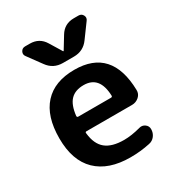

<svg xmlns="http://www.w3.org/2000/svg" viewBox="-184 -875 914 997"><g transform="rotate(-30 273.0 -376.5)"><path d="M411 -763H439Q457 -763 465 -747.5Q473 -732 462 -718L402 -636Q369 -590 312 -590H246Q189 -590 156 -636L96 -718Q85 -732 93 -747.5Q101 -763 119 -763H147Q204 -763 233 -715L277 -643Q277 -642 279 -642Q281 -642 281 -643L325 -715Q354 -763 411 -763ZM281 -437Q230 -437 202.5 -408.5Q175 -380 168 -317Q168 -309 176 -309H372Q380 -309 380 -317Q376 -437 281 -437ZM306 10Q175 10 104.5 -58.5Q34 -127 34 -260Q34 -392 97 -461Q160 -530 279 -530Q501 -530 507 -278Q508 -254 490 -238Q472 -222 448 -222H175Q166 -222 168 -213Q175 -146 212.5 -115.5Q250 -85 322 -85Q367 -85 422 -100Q440 -105 455.5 -94Q471 -83 471 -64Q471 -41 457.5 -23.5Q444 -6 422 -2Q366 10 306 10Z"/></g></svg>

Font: Rounded Mplus 1c Bold
Style: Bold
Weight: 700
Version: Version 1.059.20150529